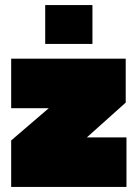

<svg xmlns="http://www.w3.org/2000/svg" viewBox="-20 -736 540 756"><path d="M24 -310V-505H475V-332L322 -195H478V0H24V-183L172 -310ZM158 -563V-716H344V-563Z"/></svg>

Font: Titillium Web Black
Style: Regular
Weight: 900
Version: Version 1.002;PS 35.000;hotconv 1.0.70;makeotf.lib2.5.55311